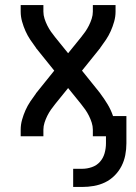

<svg xmlns="http://www.w3.org/2000/svg" viewBox="-20 -540 540 761"><path d="M270 201V129H306Q325 129 344 122.5Q363 116 376 101.5Q389 87 394.5 67.5Q400 48 400 28V0H348V-26Q348 -40 343.5 -54Q339 -68 332.5 -81Q326 -94 318 -105.5Q310 -117 301 -128L250 -191L199 -128Q190 -117 182 -105.5Q174 -94 167.5 -81Q161 -68 156.5 -54Q152 -40 152 -26V0H62V-26Q62 -46 67.5 -65.5Q73 -85 81 -103Q89 -121 100 -137.5Q111 -154 123 -170V-171Q125 -173 126.5 -174.5Q128 -176 129 -178L195 -260L129 -342Q128 -344 126.5 -345.5Q125 -347 123 -349V-350Q111 -366 100 -382.5Q89 -399 81 -417Q73 -435 67.5 -454.5Q62 -474 62 -494V-520H152V-494Q152 -480 156.5 -466Q161 -452 167.5 -439Q174 -426 182 -414.5Q190 -403 199 -392L250 -329L301 -392Q310 -403 318 -414.5Q326 -426 332.5 -439Q339 -452 343.5 -466Q348 -480 348 -494V-520H438V-494Q438 -474 432.5 -454.5Q427 -435 419 -417Q411 -399 400 -382.5Q389 -366 377 -350V-349Q375 -347 373.5 -345.5Q372 -344 371 -342L305 -260L371 -178Q372 -176 373.5 -174.5Q375 -173 377 -171V-170Q393 -149 406.5 -126.5Q420 -104 428 -80H481V28Q481 52 476.5 75Q472 98 461.5 118.5Q451 139 434 156Q417 173 396 183Q375 193 352 197Q329 201 306 201Z"/></svg>

Font: Iosevka Curly Medium
Style: Regular
Weight: 500
Monospace: yes
Designer: Belleve Invis
Foundry: Belleve Invis
Version: Version 22.1.2; ttfautohint (v1.8.4)